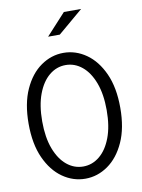

<svg xmlns="http://www.w3.org/2000/svg" viewBox="-101 -1006 802 1085"><g transform="rotate(-10 300.0 -463.5)"><path d="M300 11Q230 11 170 -31Q110 -73 73.5 -153.5Q37 -234 37 -350Q37 -466 73.5 -546.5Q110 -627 170 -669Q230 -711 300 -711Q370 -711 430 -669Q490 -627 526.5 -546.5Q563 -466 563 -350Q563 -234 526.5 -153.5Q490 -73 430 -31Q370 11 300 11ZM300 -59Q352 -59 394 -93.5Q436 -128 460.5 -193Q485 -258 485 -350Q485 -442 460.5 -507Q436 -572 394 -606.5Q352 -641 300 -641Q248 -641 206 -606.5Q164 -572 139.5 -507Q115 -442 115 -350Q115 -258 139.5 -193Q164 -128 206 -93.5Q248 -59 300 -59ZM231 -816 343 -938H442L298 -816Z"/></g></svg>

Font: Red Hat Mono
Style: Regular
Weight: 400
Designer: Pentagram, MCKL
Foundry: Pentagram, MCKL
Version: Version 1.023